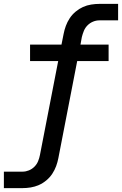

<svg xmlns="http://www.w3.org/2000/svg" viewBox="-51 -760 629 990"><path d="M-31 210V125H66Q82 125 98 118.5Q114 112 126.5 99.5Q139 87 145.5 71Q152 55 155 39L249 -445H104V-530H266L277 -585Q281 -606 288.5 -626.5Q296 -647 308.5 -666Q321 -685 339 -700Q357 -715 377 -724Q397 -733 419 -736.5Q441 -740 462 -740H558V-655H461Q445 -655 429 -648.5Q413 -642 400.5 -629.5Q388 -617 381.5 -601Q375 -585 371 -569L364 -530H509V-445H347L250 55Q246 76 238.5 96.5Q231 117 218.5 136Q206 155 188 170Q170 185 149.5 194Q129 203 107.5 206.5Q86 210 65 210Z"/></svg>

Font: Lode Dark Term
Style: Bold Italic
Weight: 700
Italic angle: -11°
Monospace: yes
Designer: Belleve Invis
Foundry: Belleve Invis
Version: Version 29.2.0